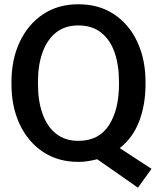

<svg xmlns="http://www.w3.org/2000/svg" viewBox="-20 -741 732 891"><path d="M620.1 129.9 431.2 -2Q409.7 3.4 387.7 6.8Q365.7 10.3 343.8 10.3Q249.5 10.3 179.7 -36.1Q109.9 -82.5 71.5 -164.1Q33.2 -245.6 33.2 -350.1V-360.8Q33.2 -464.8 71.5 -546.4Q109.9 -627.9 179.4 -674.6Q249 -721.2 343.3 -721.2Q439.5 -721.2 509.5 -674.6Q579.6 -627.9 617.4 -546.4Q655.3 -464.8 655.3 -360.8V-350.1Q655.3 -255.9 626.2 -179Q597.2 -102.1 535.6 -53.7L683.1 42.5ZM343.8 -87.4Q439 -87.4 485.6 -159.9Q532.2 -232.4 532.2 -350.1V-361.8Q532.2 -439 511.7 -497.8Q491.2 -556.6 449.2 -589.8Q407.2 -623 343.3 -623Q281.7 -623 240.2 -590.1Q198.7 -557.1 177.5 -498.3Q156.2 -439.5 156.2 -361.8V-350.1Q156.2 -272 177.5 -212.6Q198.7 -153.3 240.2 -120.4Q281.7 -87.4 343.8 -87.4Z"/></svg>

Font: Roboto Slab Medium
Style: Regular
Weight: 500
Designer: Google
Version: Version 2.001; ttfautohint (v1.8.3)